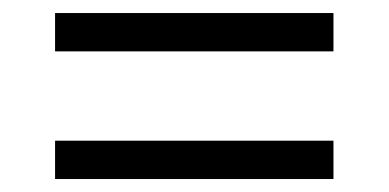

<svg xmlns="http://www.w3.org/2000/svg" viewBox="-20 -505 599 296"><path d="M494.1 -288.1V-229H64.9V-288.1ZM494.1 -484.9V-425.8H64.9V-484.9Z"/></svg>

Font: Noto Serif
Style: Regular
Weight: 400
Designer: Monotype Design team
Foundry: Monotype Imaging Inc.
Version: Version 1.02